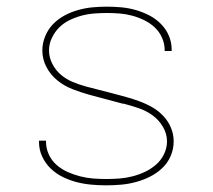

<svg xmlns="http://www.w3.org/2000/svg" viewBox="-20 -548 640 576"><path d="M299 8Q277 8 254.5 6Q232 4 210.5 -1.5Q189 -7 168.5 -17Q148 -27 132 -42.5Q116 -58 106.5 -78.5Q97 -99 97 -122Q97 -123 97 -124Q97 -125 97 -126H118Q118 -125 118 -124Q118 -123 118 -123Q118 -103 126.5 -84.5Q135 -66 150 -53Q165 -40 183 -32Q201 -24 220.5 -19Q240 -14 259.5 -12.5Q279 -11 299 -11Q319 -11 338.5 -12.5Q358 -14 377.5 -19Q397 -24 415 -32.5Q433 -41 448 -54Q463 -67 472 -85.5Q481 -104 481 -124Q481 -147 468.5 -168Q456 -189 437 -202.5Q418 -216 396 -223.5Q374 -231 351 -237H350H348Q323 -244 297.5 -250.5Q272 -257 247 -264Q222 -271 197.5 -280.5Q173 -290 152.5 -306.5Q132 -323 119.5 -346.5Q107 -370 107 -397Q107 -418 115.5 -439Q124 -460 139 -475.5Q154 -491 173.5 -501.5Q193 -512 214.5 -518Q236 -524 257.5 -526Q279 -528 301 -528Q323 -528 344.5 -526Q366 -524 387 -518Q408 -512 427.5 -502Q447 -492 462.5 -476.5Q478 -461 486.5 -441Q495 -421 495 -399Q495 -398 495 -397Q495 -396 495 -395H474Q474 -396 474 -396.5Q474 -397 474 -398Q474 -417 466 -435Q458 -453 444 -466Q430 -479 412.5 -487.5Q395 -496 376.5 -501Q358 -506 339 -507.5Q320 -509 301 -509Q282 -509 262.5 -507.5Q243 -506 224.5 -501Q206 -496 188.5 -487.5Q171 -479 157.5 -465.5Q144 -452 135.5 -434Q127 -416 127 -397Q127 -376 137 -356.5Q147 -337 163 -323.5Q179 -310 198.5 -302Q218 -294 238 -288.5Q258 -283 278.5 -278Q299 -273 319.5 -267.5Q340 -262 360 -256.5Q380 -251 400 -243.5Q420 -236 438 -225.5Q456 -215 470.5 -199.5Q485 -184 493 -164.5Q501 -145 501 -124Q501 -101 492 -80Q483 -59 466.5 -43.5Q450 -28 430 -18Q410 -8 388 -2Q366 4 343.5 6Q321 8 299 8Z"/></svg>

Font: Zed Sans Thin Extended
Style: Regular
Weight: 100
Width: 7
Designer: Belleve Invis
Foundry: Belleve Invis
Version: Version 1.0.0; ttfautohint (v1.8.4)